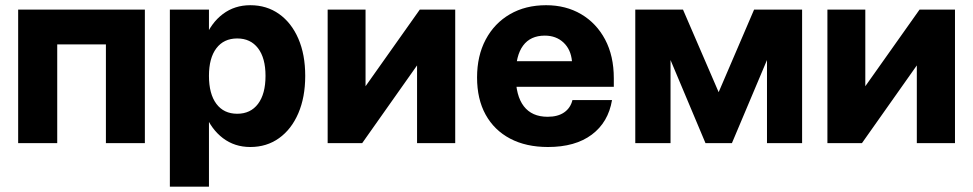

<svg xmlns="http://www.w3.org/2000/svg" viewBox="-20 -536 3644 719"><path d="M48 -500V0H194.3V-369.7H376.6V0H522.5V-500Z M616.1 -500V163H762.5V-500ZM722.6 -251.9Q722.6 -172 746.8 -111.9Q771 -51.9 814.8 -18.7Q858.6 14.5 917.4 14.5Q978.8 14.5 1025.1 -18.7Q1071.4 -51.9 1097.2 -111.9Q1123 -172 1123 -251.9Q1123 -331.9 1097.2 -391.3Q1071.4 -450.8 1025.1 -483.6Q978.8 -516.5 917.4 -516.5Q858.6 -516.5 814.8 -483.6Q771 -450.8 746.8 -391.3Q722.6 -331.9 722.6 -251.9ZM974.3 -252Q974.3 -184.3 946.3 -147.1Q918.3 -110 868.4 -110Q818.1 -110 790.3 -147.1Q762.5 -184.3 762.5 -252Q762.5 -318.6 790.3 -355.3Q818.1 -392 868.4 -392Q918.3 -392 946.3 -355.3Q974.3 -318.6 974.3 -252Z M1348.9 -500H1207V0H1336.3L1541.8 -291.1V0H1684.7V-500H1552L1348.9 -213.1Z M1766.5 -245.9Q1766.5 -164.8 1798.6 -106.6Q1830.8 -48.3 1890.4 -16.9Q1950 14.5 2032 14.5Q2134.3 14.5 2196.1 -31.8Q2258 -78 2271.9 -161.3H2123.7Q2116.5 -131.7 2092.8 -115.2Q2069.1 -98.7 2030.7 -98.7Q1971.9 -98.7 1941.6 -138.1Q1911.2 -177.5 1911.2 -254.7Q1911.2 -327.9 1938.8 -365.2Q1966.4 -402.6 2020.2 -402.6Q2062.5 -402.6 2090.2 -376.7Q2117.8 -350.8 2121.9 -306.9H1906.1V-210.9H2278.6V-243Q2278.6 -326.6 2246.1 -387.9Q2213.5 -449.2 2156.3 -482.9Q2099.1 -516.5 2025 -516.5Q1947.7 -516.5 1889.5 -482.7Q1831.3 -448.9 1798.9 -388Q1766.5 -327.1 1766.5 -245.9Z M2720.9 0 2852.2 -311.2V0H2983.7V-500H2803.9L2671.2 -190.8L2537.7 -500H2359V0H2491V-311.2L2621.9 0Z M3220.4 -500H3078.5V0H3207.8L3413.3 -291.1V0H3556.2V-500H3423.5L3220.4 -213.1Z"/></svg>

Font: Overused Grotesk Light
Style: Regular
Weight: 300
Designer: RandomMaerks
Version: Version 0.005